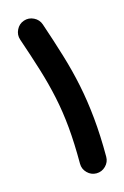

<svg xmlns="http://www.w3.org/2000/svg" viewBox="-108 -679 509 785"><g transform="rotate(-15 146.5 -286.5)"><path d="M74.7 -624.5Q96.2 -631.8 117.2 -621.6Q138.2 -611.3 145.5 -589.8Q171.9 -512.2 192.6 -443.8Q213.4 -375.5 227.3 -307.9Q241.2 -240.2 248.5 -165.5Q255.9 -90.8 255.9 0Q255.9 22.5 239.5 38.8Q223.1 55.2 200.2 55.2Q177.7 55.2 161.4 38.8Q145 22.5 145 0Q145 -86.4 138.7 -155.3Q132.3 -224.1 119.1 -286.1Q106 -348.1 86.2 -412.4Q66.4 -476.6 40 -553.7Q32.7 -575.2 43 -596.2Q53.2 -617.2 74.7 -624.5Z"/></g></svg>

Font: Mikhak-DS2-FD SemiBold
Style: Regular
Weight: 600
Designer: Amin Abedi
Version: Version 3.2